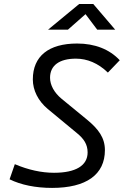

<svg xmlns="http://www.w3.org/2000/svg" viewBox="-20 -918 626 948"><path d="M237.3 9.8C405.8 9.8 498 -55.7 498 -176.8C498 -237.3 466.8 -280.3 409.2 -327.6L284.2 -430.2C247.6 -460.4 227.1 -498 227.1 -534.2C227.1 -595.2 273.4 -628.4 355 -628.4C410.2 -628.4 464.4 -606.4 512.7 -559.6L571.3 -620.6C520.5 -674.8 448.2 -703.1 360.8 -703.1C220.2 -703.1 142.1 -640.6 142.1 -525.9C142.1 -472.7 168 -419.9 215.8 -379.9L359.9 -260.7C394 -232.9 412.6 -205.1 412.6 -165.5C412.6 -100.1 353.5 -64.9 246.6 -64.9C185.5 -64.9 119.6 -79.1 53.2 -107.4L27.3 -32.7C84 -4.9 155.8 9.8 237.3 9.8ZM217.3 -771.5H315.4L402.3 -848.1L460 -771.5H548.8L440.4 -898.4H371.1Z"/></svg>

Font: Cascadia Code SemiLight
Style: Italic
Weight: 350
Italic angle: -10°
Monospace: yes
Designer: Aaron Bell
Foundry: Saja Typeworks
Version: Version 2404.023